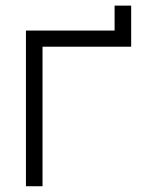

<svg xmlns="http://www.w3.org/2000/svg" viewBox="-20 -646 500 666"><path d="M127.5 0V-484H435V-626.5H377.5V-540H70V0Z"/></svg>

Font: Hauora Light
Style: Regular
Weight: 300
Designer: Wayne Shih
Foundry: WCYS
Version: Version 1.001;hotconv 1.0.109;makeotfexe 2.5.65596